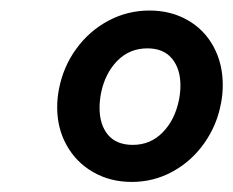

<svg xmlns="http://www.w3.org/2000/svg" viewBox="-20 -747 452 372"><path d="M90.8 -539.1Q90.8 -557.1 94.2 -574.2Q102.5 -617.7 127.7 -652.3Q152.8 -687 189.9 -706.8Q227.1 -726.6 269.5 -726.6Q311 -726.6 343.5 -708Q376 -689.5 393.8 -656.5Q411.6 -623.5 411.6 -582.5Q411.6 -564 408.2 -546.9Q400.4 -504.4 375.7 -469.5Q351.1 -434.6 314.5 -414.6Q277.8 -394.5 235.4 -394.5Q193.8 -394.5 160.9 -413.3Q127.9 -432.1 109.4 -465.1Q90.8 -498 90.8 -539.1ZM326.7 -553.2Q329.6 -567.9 329.6 -581.1Q329.6 -613.8 313.2 -633.5Q296.9 -653.3 265.6 -653.3Q231 -653.3 207.3 -629.2Q183.6 -605 175.8 -566.9Q172.9 -551.8 172.9 -538.1Q172.9 -505.4 189.2 -485.8Q205.6 -466.3 237.3 -466.3Q271.5 -466.3 295.2 -490.5Q318.8 -514.6 326.7 -553.2Z"/></svg>

Font: Reddit Sans Fudge
Style: Bold
Weight: 700
Italic angle: -11.25°
Designer: Stephen Hutchings
Version: Version 1.013